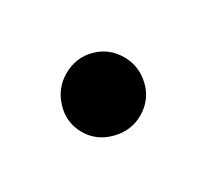

<svg xmlns="http://www.w3.org/2000/svg" viewBox="-41 -143 231 211"><g transform="rotate(30 74.5 -38.0)"><path d="M72 9.5Q52.5 9.5 39 -4.8Q25.5 -19 25.5 -38Q25.5 -58 39 -71.5Q52.5 -85 72 -85Q91 -85 105 -71.5Q119 -58 119 -38Q119 -19 105 -4.8Q91 9.5 72 9.5Z"/></g></svg>

Font: Imbue Light
Style: Regular
Weight: 300
Designer: Tyler Finck
Foundry: Etcetera Type Company
Version: Version 1.102